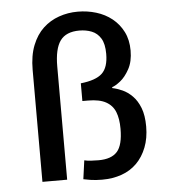

<svg xmlns="http://www.w3.org/2000/svg" viewBox="-52 -759 736 820"><g transform="rotate(-5 316.0 -349.0)"><path d="M353 13Q325 13 303 9.5Q281 6 273 4L284 -76Q296 -73 313 -72Q330 -71 345 -71Q400 -71 425 -99Q450 -127 450 -197Q450 -240 438.5 -269Q427 -298 399 -313.5Q371 -329 322 -329H298V-405Q363 -412 390 -437.5Q417 -463 417 -521Q417 -564 402.5 -587.5Q388 -611 364 -620.5Q340 -630 311 -630Q254 -630 229 -595.5Q204 -561 204 -485V0H98V-480Q98 -541 115.5 -585Q133 -629 162.5 -656.5Q192 -684 230.5 -697.5Q269 -711 311 -711Q352 -711 390 -699.5Q428 -688 457.5 -664.5Q487 -641 504.5 -606.5Q522 -572 522 -526Q522 -479 504.5 -447Q487 -415 465.5 -398Q444 -381 430 -377V-373Q450 -369 472.5 -359Q495 -349 515 -329Q535 -309 547.5 -277Q560 -245 560 -197Q560 -147 544.5 -107.5Q529 -68 502 -41Q475 -14 437 -0.5Q399 13 353 13Z"/></g></svg>

Font: Ruda SemiBold
Style: Regular
Weight: 600
Designer: Mariela Monsalve and Angelina Sanchez
Foundry: Mariela Monsalve and Angelina Sanchez
Version: Version 2.001